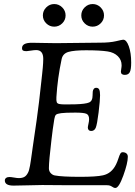

<svg xmlns="http://www.w3.org/2000/svg" viewBox="-20 -914 668 949"><path d="M398.4 -798.6Q381.8 -814.9 381.8 -837.9Q381.8 -860.8 398.4 -877.4Q415 -894 438 -894Q460.9 -894 477.5 -877.4Q494.1 -860.8 494.1 -837.9Q494.1 -814.9 477.5 -798.6Q460.9 -782.2 438 -782.2Q415 -782.2 398.4 -798.6ZM208.5 -798.6Q191.9 -814.9 191.9 -837.9Q191.9 -860.8 208.5 -877.4Q225.1 -894 248 -894Q271 -894 287.6 -877.4Q304.2 -860.8 304.2 -837.9Q304.2 -814.9 287.6 -798.6Q271 -782.2 248 -782.2Q225.1 -782.2 208.5 -798.6ZM188.5 0.5Q167 0.5 117.4 2Q67.9 3.4 46.9 3.4Q3.9 3.4 3.9 -22Q3.9 -29.8 10 -34.4Q16.1 -39.1 26.4 -39.1Q34.2 -39.1 49.6 -36.4Q64.9 -33.7 72.3 -33.7Q88.9 -33.7 99.4 -39.1Q109.9 -44.4 117.7 -59.1Q121.1 -64.9 123.5 -73.5Q126 -82 128.4 -95.5Q130.9 -108.9 132.3 -119.6Q133.8 -130.4 137 -152.6Q140.1 -174.8 142.1 -189Q165 -341.8 172.9 -410.2Q175.3 -432.1 179 -464.4Q182.6 -496.6 184.3 -511.5Q186 -526.4 188.2 -547.1Q190.4 -567.9 191.4 -578.9Q192.4 -589.8 193.1 -601.8Q193.8 -613.8 193.8 -623Q193.8 -666.5 158.7 -666.5Q149.4 -666.5 132.3 -663.8Q115.2 -661.1 111.3 -661.1Q100.1 -661.1 94.5 -663.8Q88.9 -666.5 88.9 -676.3Q88.9 -702.6 137.2 -702.6Q152.3 -702.6 190.9 -701.7Q229.5 -700.7 256.8 -700.7Q287.6 -700.7 366.2 -701.9Q444.8 -703.1 474.6 -703.1Q522.5 -703.1 553.5 -710.4Q584.5 -717.8 588.9 -717.8Q605 -717.8 616.7 -685.3Q628.4 -652.8 628.4 -604.5Q628.4 -569.8 621.3 -556.9Q614.3 -543.9 596.7 -543.9Q577.6 -543.9 577.6 -560.1Q577.6 -563.5 579.3 -573.7Q581.1 -584 581.1 -591.3Q581.1 -618.2 562.3 -636.5Q543.5 -654.8 512.2 -659.7Q475.1 -665.5 405.3 -665.5Q346.7 -665.5 318.6 -657.5Q290.5 -649.4 284.7 -622.1Q264.2 -525.9 258.8 -434.1Q257.8 -416 260.5 -408.9Q263.2 -401.9 273.4 -399.9Q289.1 -396.5 351.1 -398.4Q403.3 -399.9 420.4 -407.5Q437.5 -415 437.5 -440.9Q437.5 -454.6 438.5 -461.9Q439.5 -469.2 443.6 -474.6Q447.8 -480 455.6 -480Q466.3 -480 470.5 -471.2Q474.6 -462.4 474.6 -442.9Q474.6 -419.4 467.3 -357.9Q460 -299.3 453.4 -283Q446.8 -266.6 430.2 -266.6Q422.9 -266.6 418.5 -271.2Q414.1 -275.9 414.1 -283.2Q414.1 -288.1 417.2 -301.8Q420.4 -315.4 420.4 -324.7Q420.4 -346.2 406.7 -351.8Q393.1 -357.4 352.5 -357.4Q302.2 -357.4 282.2 -354.7Q262.2 -352.1 256.6 -346.7Q251 -341.3 248.5 -325.7Q240.2 -275.4 234.4 -223.1Q221.7 -117.7 221.7 -82.5Q221.7 -67.9 230.7 -58.3Q239.7 -48.8 250.5 -46.9Q285.6 -40 376 -40Q456.1 -40 488.8 -47.4Q531.7 -56.6 553.7 -101.6Q559.6 -113.3 565.2 -130.6Q570.8 -147.9 575 -154.8Q579.1 -161.6 585.9 -161.6Q597.7 -161.6 604.7 -155.8Q611.8 -149.9 611.8 -139.2Q611.8 -107.9 589.6 -46.4Q567.4 15.1 550.3 15.1Q542.5 15.1 533.2 8.3Q523.9 1.5 508.3 1.5H321.8Q299.8 1.5 254.6 1Q209.5 0.5 188.5 0.5Z"/></svg>

Font: Cooper*
Style: Italic
Weight: 400
Italic angle: -7°
Designer: Owen Earl
Foundry: indestructible type*
Version: Version 0.001